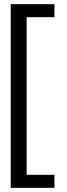

<svg xmlns="http://www.w3.org/2000/svg" viewBox="-20 -739 324 922"><path d="M31.5 163H241.5V100.5H108V-656.5H241.5V-719H31.5Z"/></svg>

Font: Anybody
Style: Regular
Weight: 400
Designer: Tyler Finck
Foundry: Etcetera Type Company
Version: Version 1.110